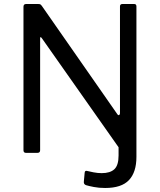

<svg xmlns="http://www.w3.org/2000/svg" viewBox="-20 -762 797 957"><path d="M649 -742Q660 -742 660 -730V20Q660 96 623 135.5Q586 175 504 175Q473 175 447.5 170Q422 165 409 161Q403 159 400 154.5Q397 150 398 142L402 99Q403 87 414 90Q426 93 446.5 97Q467 101 487 101Q529 101 550 81.5Q571 62 571 13V-28L189 -571Q184 -578 182 -577Q180 -576 180 -570V-13Q180 0 166 0H110Q97 0 97 -13V-728Q97 -742 110 -742H170Q177 -742 180.5 -740.5Q184 -739 189 -732L564 -194Q569 -186 573.5 -188.5Q578 -191 578 -197V-730Q578 -742 590 -742H649Z"/></svg>

Font: Libre Franklin Thin
Style: Regular
Weight: 400
Version: Version 3.000